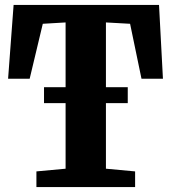

<svg xmlns="http://www.w3.org/2000/svg" viewBox="-20 -763 698 783"><path d="M247.5 -75V-671.5L154.5 -666L101 -442H13L35.5 -743H628.5L644.5 -442H557L510.5 -666L412 -671.5V-75L531 -64V0H128.5V-64ZM501 -407.5V-342.5H159.5V-407.5Z"/></svg>

Font: Merriweather 24pt SemiCondensed Black
Style: Regular
Weight: 900
Width: 4
Designer: Eben Sorkin
Foundry: Eben Sorkin
Version: Version 2.100